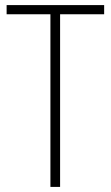

<svg xmlns="http://www.w3.org/2000/svg" viewBox="-20 -734 436 754"><path d="M216 0V-678H389V-714H6V-678H178V0Z"/></svg>

Font: Noto Sans Tamil Condensed ExtraLight
Style: Regular
Weight: 200
Width: 3
Designer: Jelle Bosma - Monotype Design Team
Foundry: Monotype Imaging Inc.
Version: Version 2.004